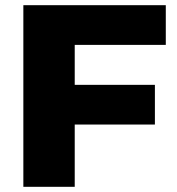

<svg xmlns="http://www.w3.org/2000/svg" viewBox="-20 -720 682 740"><path d="M268 -547V-393H577V-240H268V0H70V-700H619V-547Z"/></svg>

Font: Idrija
Style: Regular
Weight: 800
Designer: Julieta Ulanovsky
Foundry: Julieta Ulanovsky
Version: Version 7.200